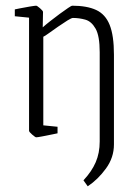

<svg xmlns="http://www.w3.org/2000/svg" viewBox="-20 -472 478 674"><path d="M32 -415V-439Q32 -439 49 -442.5Q66 -446 84.5 -449Q103 -452 107 -452Q110 -452 120.5 -443Q131 -434 131 -430L130 -376Q140 -385 156.5 -398Q173 -411 190 -423.5Q207 -436 219 -444Q231 -452 233 -452Q285 -452 317.5 -437Q350 -422 365 -384.5Q380 -347 380 -280V35Q380 81 352 119.5Q324 158 288 182L273 161Q302 130 316 97.5Q330 65 330 25V-289Q330 -346 315.5 -371.5Q301 -397 279.5 -403Q258 -409 236 -409Q231 -409 216.5 -400Q202 -391 184 -378.5Q166 -366 151.5 -355.5Q137 -345 132 -343V-32L182 -27V-4Q182 -4 165 -0.5Q148 3 130 6.5Q112 10 107 10Q104 10 93 0.5Q82 -9 82 -13V-410Z"/></svg>

Font: Grenze Gotisch ExtraLight
Style: Regular
Weight: 200
Designer: Renata Polastri
Foundry: Omnibus-Type
Version: Version 1.001